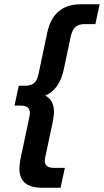

<svg xmlns="http://www.w3.org/2000/svg" viewBox="-20 -751 487 900"><path d="M76 -6 117 -199Q120 -213 120 -222Q120 -256 77 -256H48L68 -349H97Q125 -349 140 -362Q155 -375 161 -406L201 -596Q229 -731 359 -731H447L427 -638H377Q349 -638 334 -625Q319 -612 312 -582L279 -426Q259 -331 192 -303Q233 -282 233 -226Q233 -216 231 -203Q229 -190 226 -173L194 -23Q192 -16 191 -9Q190 -2 190 3Q190 36 233 36H284L264 129H176Q71 129 71 39Q71 28 72.5 17Q74 6 76 -6Z"/></svg>

Font: Wix Madefor Text SemiBold
Style: Italic
Weight: 600
Italic angle: -12°
Designer: Dalton Maag Ltd
Foundry: Dalton Maag Ltd
Version: Version 3.100